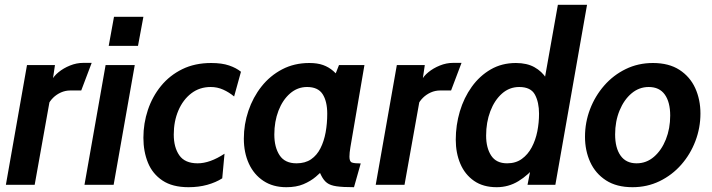

<svg xmlns="http://www.w3.org/2000/svg" viewBox="-20 -770 2968 800"><path d="M4.5 0 92.5 -499H209L187 -349.5L124.5 0ZM180 -332.5 196 -435.5Q203.5 -452.5 224 -469.2Q244.5 -486 271.8 -497Q299 -508 326.5 -508H362L318.5 -393H272.5Q252.5 -393 234 -384.8Q215.5 -376.5 201.5 -362.8Q187.5 -349 180 -332.5Z M332 0 420 -499H541.5L453.5 0ZM433 -579 455 -700H577.5L555 -579Z M765.5 10Q698.5 10 657 -17.8Q615.5 -45.5 596.5 -92Q577.5 -138.5 577.5 -196Q577.5 -256 596.2 -312Q615 -368 651 -412Q687 -456 739.5 -481.8Q792 -507.5 860 -507.5Q904.5 -507.5 934.5 -497.2Q964.5 -487 984 -471L955.5 -368Q934.5 -385.5 910 -396.5Q885.5 -407.5 858 -407.5Q811.5 -407.5 777 -381Q742.5 -354.5 723.2 -309.5Q704 -264.5 704 -209.5Q704 -156 727.2 -122.8Q750.5 -89.5 803.5 -89.5Q854.5 -89.5 915.5 -129.5L906 -27Q879.5 -10 843.8 0Q808 10 765.5 10Z M1173 10Q1117.5 10 1077.8 -16.2Q1038 -42.5 1017 -88.2Q996 -134 996 -192.5Q996 -252 1015 -308.2Q1034 -364.5 1069.5 -409.5Q1105 -454.5 1155.5 -481Q1206 -507.5 1269 -507.5Q1302.5 -507.5 1326.2 -499Q1350 -490.5 1368.8 -474Q1387.5 -457.5 1404.5 -433.5L1357.5 -410L1392.5 -499H1498.5L1440 -156.5Q1436 -133 1436 -117Q1436 -96.5 1446.5 -92.8Q1457 -89 1483 -89L1455 10Q1408 10 1382.2 6.2Q1356.5 2.5 1342.8 -7.8Q1329 -18 1319 -37.8Q1309 -57.5 1294 -89.5L1335 -70.5Q1317.5 -52 1295.8 -33.5Q1274 -15 1244.2 -2.5Q1214.5 10 1173 10ZM1215.5 -89.5Q1251.5 -89.5 1276 -106.2Q1300.5 -123 1315.2 -152.2Q1330 -181.5 1336.8 -218.5Q1343.5 -255.5 1343.5 -296Q1343.5 -348 1324.2 -377.8Q1305 -407.5 1259.5 -407.5Q1219.5 -407.5 1188.5 -380.5Q1157.5 -353.5 1140.2 -308.5Q1123 -263.5 1123 -209.5Q1123 -156.5 1145 -123Q1167 -89.5 1215.5 -89.5Z M1545.5 0 1633.5 -499H1750L1728 -349.5L1665.5 0ZM1721 -332.5 1737 -435.5Q1744.5 -452.5 1765 -469.2Q1785.5 -486 1812.8 -497Q1840 -508 1867.5 -508H1903L1859.5 -393H1813.5Q1793.5 -393 1775 -384.8Q1756.5 -376.5 1742.5 -362.8Q1728.5 -349 1721 -332.5Z M2049.5 10Q1993 10 1955 -16.5Q1917 -43 1898 -87.8Q1879 -132.5 1879 -188Q1879 -248.5 1896 -305.8Q1913 -363 1945.8 -408.5Q1978.5 -454 2024.8 -480.8Q2071 -507.5 2129.5 -507.5Q2175.5 -507.5 2206.8 -490Q2238 -472.5 2256.2 -443.8Q2274.5 -415 2282.5 -381L2241.5 -396L2304.5 -750H2426L2294 0H2178L2199.5 -109.5L2218.5 -85Q2181 -40 2139.8 -15Q2098.5 10 2049.5 10ZM2093 -89.5Q2129 -89.5 2154.2 -107.8Q2179.5 -126 2195.5 -156Q2211.5 -186 2218.8 -222.5Q2226 -259 2226 -296Q2226 -344 2208.8 -375.8Q2191.5 -407.5 2143.5 -407.5Q2102.5 -407.5 2071.5 -380Q2040.5 -352.5 2023 -306.5Q2005.5 -260.5 2005.5 -205Q2005.5 -154 2026.5 -121.8Q2047.5 -89.5 2093 -89.5Z M2615.5 10Q2549 10 2505 -18.5Q2461 -47 2439.2 -94.8Q2417.5 -142.5 2417.5 -200Q2417.5 -260 2438.5 -315Q2459.5 -370 2497.5 -413.5Q2535.5 -457 2587.2 -482.2Q2639 -507.5 2700.5 -507.5Q2767 -507.5 2811 -479Q2855 -450.5 2876.8 -402.8Q2898.5 -355 2898.5 -297Q2898.5 -237.5 2877.5 -182.2Q2856.5 -127 2818.5 -83.8Q2780.5 -40.5 2728.5 -15.2Q2676.5 10 2615.5 10ZM2632.5 -89.5Q2673.5 -89.5 2705 -116.8Q2736.5 -144 2754.5 -189.2Q2772.5 -234.5 2772.5 -288.5Q2772.5 -344.5 2750 -376Q2727.5 -407.5 2683 -407.5Q2643 -407.5 2611.5 -381Q2580 -354.5 2561.5 -309.5Q2543 -264.5 2543 -210Q2543 -153.5 2565.8 -121.5Q2588.5 -89.5 2632.5 -89.5Z"/></svg>

Font: Cabin
Style: Bold Italic
Weight: 700
Width: 4
Italic angle: -10°
Designer: Pablo Impallari
Foundry: Pablo Impallari. http://www.impallari.com Igino Marini. http://www.ikern.com
Version: Version 3.001